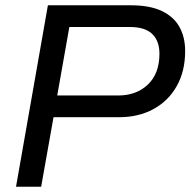

<svg xmlns="http://www.w3.org/2000/svg" viewBox="-20 -706 720 726"><path d="M40.6 0 161.1 -686H474.9Q546.5 -686 591.8 -664.4Q637.2 -642.8 658.6 -604Q680.1 -565.2 680.1 -513.2Q680.1 -436.9 648.4 -380.6Q616.8 -324.3 560.3 -293.6Q503.9 -262.8 429.6 -262.8H182.4L135.6 0ZM196.4 -344.9H426.3Q496.1 -344.9 539.5 -386.6Q582.9 -428.4 582.9 -502.8Q582.9 -551 555.6 -577.5Q528.4 -603.9 471.2 -603.9H242.2Z"/></svg>

Font: Archivo Variable SemiBold
Style: Italic
Weight: 600
Italic angle: -10°
Designer: Hector Gatti
Foundry: Omnibus-Type
Version: Version 2.001